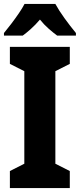

<svg xmlns="http://www.w3.org/2000/svg" viewBox="-23 -1017 404 971"><path d="M330 -66H27V-152L100 -189V-657L27 -694V-780H330V-694L257 -657V-189L330 -152ZM257 -997Q275 -964 303.5 -924.5Q332 -885 361 -850V-837H266Q247 -851 223.5 -871.5Q200 -892 179 -918Q156 -891 133 -870.5Q110 -850 92 -837H-3V-850Q13 -869 33.5 -896Q54 -923 72.5 -950Q91 -977 101 -997Z"/></svg>

Font: Noto Sans Malayalam UI Condensed ExtraBold
Style: Regular
Weight: 800
Width: 3
Designer: Jelle Bosma - Monotype Design Team
Foundry: Monotype Imaging Inc.
Version: Version 2.104; ttfautohint (v1.8.4.7-5d5b)